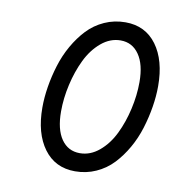

<svg xmlns="http://www.w3.org/2000/svg" viewBox="-71 -661 742 742"><g transform="rotate(10 300.0 -289.5)"><path d="M103.5 -210.4Q103.5 -109.4 147.7 -49.3Q191.9 10.7 270 10.7Q314 10.7 352.3 -6.6Q390.6 -23.9 418.5 -53.5Q446.3 -83 468 -121.1Q489.7 -159.2 502.9 -202.1Q516.1 -245.1 522.9 -287.4Q529.8 -329.6 529.8 -369.1Q529.8 -470.2 485.6 -530.3Q441.4 -590.3 363.3 -590.3Q319.3 -590.3 281 -573Q242.7 -555.7 214.8 -526.1Q187 -496.6 165.3 -458.5Q143.6 -420.4 130.4 -377.4Q117.2 -334.5 110.4 -292.2Q103.5 -250 103.5 -210.4ZM456.1 -371.6Q456.1 -319.8 443.8 -265.9Q431.6 -211.9 409.4 -166Q387.2 -120.1 352.3 -90.8Q317.4 -61.5 276.4 -61.5Q230 -61.5 203.6 -99.6Q177.2 -137.7 177.2 -208Q177.2 -259.8 189.5 -313.7Q201.7 -367.7 223.9 -413.6Q246.1 -459.5 281 -488.8Q315.9 -518.1 356.9 -518.1Q402.8 -518.1 429.4 -479.7Q456.1 -441.4 456.1 -371.6Z"/></g></svg>

Font: Courier Prime Sans
Style: Regular
Weight: 300
Italic angle: -10°
Designer: Alan Dague-Greene
Foundry: Quote-Unquote Apps
Version: Version 3.23